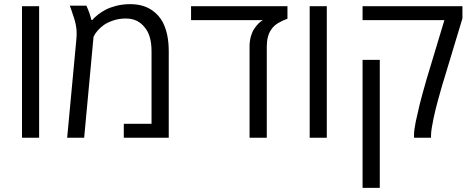

<svg xmlns="http://www.w3.org/2000/svg" viewBox="-20 -660 2267 920"><path d="M85.4 0V-630.4H167.5V0Z M301.8 0 345.7 -469.2Q346.7 -478.5 346.9 -485.6Q347.2 -492.7 347.2 -499.5Q347.2 -514.2 345.5 -527.1Q343.8 -540 339.8 -556.6Q338.9 -561.5 335 -573Q331.1 -584.5 327.4 -595.5Q323.7 -606.4 322.8 -609.9Q320.8 -615.7 318.6 -621.3Q316.4 -627 314.5 -632.8H394Q411.6 -594.2 417.5 -564.9H423.8Q430.2 -574.7 449 -589.4Q467.8 -604 486.8 -613.8Q505.9 -624 537.1 -632.1Q568.4 -640.1 604 -640.1Q668 -640.1 711.4 -608.9Q740.7 -587.9 758.8 -555.7Q788.6 -500 788.6 -414.6V0H573.2V-66.9H706.1V-414.6Q706.1 -491.2 672.9 -529.3Q658.2 -548.3 636.2 -559.8Q614.3 -571.3 582 -571.3Q550.8 -571.3 522.9 -562Q495.1 -552.7 478 -540.5Q443.4 -515.6 428.2 -483.9L383.3 0Z M1175.8 0V-437Q1175.8 -463.4 1182.1 -485.6Q1188.5 -507.8 1197.8 -521.5Q1217.3 -550.8 1239.3 -563.5H895.5V-630.4H1357.4V-570.3Q1333 -561.5 1312.5 -549.3Q1292 -537.1 1279.8 -518.6Q1258.3 -488.3 1258.3 -436V0Z M1463.9 0V-630.4H1545.9V0Z M1963.9 0V-13.2Q1963.9 -38.1 1972.4 -78.4Q1981 -118.7 1991.2 -160.6Q1995.1 -176.8 2004.9 -212.6Q2014.6 -248.5 2024.4 -281.7L2109.4 -563.5H1717.3V-630.4H2195.8V-571.8L2107.9 -280.8Q2105 -272.9 2099.1 -252.4Q2093.3 -231.9 2087.2 -210.2Q2081.1 -188.5 2077.6 -175.8Q2073.7 -163.1 2068.4 -140.9Q2063 -118.7 2057.6 -93.8Q2052.2 -68.8 2048.8 -46.9Q2045.4 -24.9 2045.4 -13.2V0ZM1717.3 240.2V-373H1799.8V240.2Z"/></svg>

Font: Open Sans
Style: Regular
Weight: 400
Designer: Monotype Design Team
Foundry: Monotype Imaging Inc.
Version: Version 3.000; ttfautohint (v1.8.4)